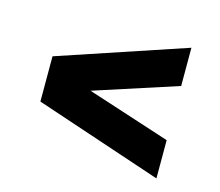

<svg xmlns="http://www.w3.org/2000/svg" viewBox="-69 -603 667 582"><g transform="rotate(15 265.0 -312.0)"><path d="M465 -107 65 -241V-383L465 -517V-397L108 -281V-343L465 -227Z"/></g></svg>

Font: Changa SemiBold
Style: Regular
Weight: 600
Designer: Eduardo Rodriguez Tunni
Foundry: Eduardo Rodriguez Tunni
Version: Version 3.002; ttfautohint (v1.8.2)